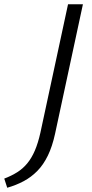

<svg xmlns="http://www.w3.org/2000/svg" viewBox="-89 -678 433 903"><path d="M101 -54 231 -658H301L170 -49Q157 11 136 54Q115 97 86.5 126Q58 155 22.5 174Q-13 193 -55 205L-69 162Q-35 149 -8 132Q19 115 39.5 90Q60 65 75 30Q90 -5 101 -54Z"/></svg>

Font: Ysabeau Office
Style: Italic
Weight: 400
Italic angle: -12°
Designer: Christian Thalmann (Catharsis Fonts)
Version: Version 2.001;gftools[0.9.30]; featfreeze: tnum,lnum,ss02